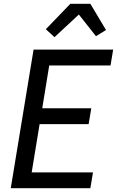

<svg xmlns="http://www.w3.org/2000/svg" viewBox="-20 -998 640 1018"><path d="M37 0 158 -735H580L566 -651H241L204 -424H464L450 -340H190L148 -84H473L459 0ZM269 -801 223 -843 353 -978H459L542 -839L489 -806L398 -921Z"/></svg>

Font: Iosevka Custom Medium
Style: Italic
Weight: 500
Italic angle: -9°
Designer: Belleve Invis
Foundry: Belleve Invis
Version: Version 27.0.1